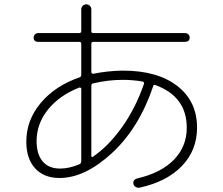

<svg xmlns="http://www.w3.org/2000/svg" viewBox="-20 -822 1040 894"><path d="M348.6 -414.1Q256.8 -377.9 203.6 -312Q150.4 -246.1 150.4 -165Q150.4 -103.5 178.7 -70.3Q207 -37.1 259.8 -37.1Q302.7 -37.1 350.6 -57.6Q357.4 -60.5 358.4 -70.3V-409.2Q358.4 -412.1 355 -413.6Q351.6 -415 348.6 -414.1ZM551.8 -450.2Q481.4 -450.2 413.1 -433.6Q405.3 -431.6 405.3 -422.9V-95.7Q405.3 -92.8 407.7 -91.3Q410.2 -89.8 412.1 -91.8Q485.4 -141.6 548.3 -230Q611.3 -318.4 650.4 -431.6Q653.3 -439.5 643.6 -442.4Q598.6 -450.2 551.8 -450.2ZM256.8 6.8Q184.6 6.8 143.6 -38.1Q102.5 -83 102.5 -162.1Q102.5 -262.7 169.9 -342.8Q237.3 -422.9 350.6 -461.9Q357.4 -464.8 358.4 -471.7V-618.2Q358.4 -627 349.6 -627H158.2Q136.7 -627 136.7 -647.5Q136.7 -656.2 143.1 -662.1Q149.4 -668 158.2 -668H349.6Q357.4 -668 358.4 -676.8V-778.3Q358.4 -788.1 365.2 -794.9Q372.1 -801.8 381.8 -801.8Q391.6 -801.8 398.4 -794.9Q405.3 -788.1 405.3 -778.3V-676.8Q405.3 -668 414.1 -668H841.8Q850.6 -668 856.9 -662.1Q863.3 -656.2 863.3 -647.5Q863.3 -627.9 841.8 -627H414.1Q405.3 -627 405.3 -618.2V-486.3Q405.3 -483.4 408.2 -480.5Q411.1 -477.5 414.1 -478.5Q481.4 -492.2 551.8 -493.2Q712.9 -493.2 805.2 -421.9Q897.5 -350.6 897.5 -227.5Q897.5 -122.1 826.7 -48.8Q755.9 24.4 629.9 51.8Q621.1 53.7 612.3 48.8Q603.5 43.9 601.6 35.2Q596.7 15.6 619.1 8.8Q729.5 -16.6 789.6 -78.1Q849.6 -139.6 849.6 -227.5Q849.6 -372.1 704.1 -425.8Q695.3 -429.7 693.4 -420.9Q627.9 -226.6 502 -109.9Q376 6.8 256.8 6.8Z"/></svg>

Font: Rounded-X Mgen+ 1mn light
Style: Regular
Weight: 200
Designer: [Source Han Sans]
Ryoko NISHIZUKA  (kana & ideographs); Paul D. Hunt (Latin, Greek & Cyrillic); Wenlong ZHANG  (bopomofo
Version: Version 1.059.20150602